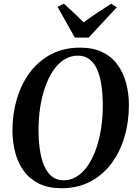

<svg xmlns="http://www.w3.org/2000/svg" viewBox="-20 -1011 738 1042"><path d="M313.5 10.5Q243 10.5 192.2 -14.2Q141.5 -39 109.8 -82.2Q78 -125.5 63 -182Q48 -238.5 47.5 -302Q47.5 -392.5 71.5 -473.8Q95.5 -555 142.2 -617.8Q189 -680.5 257.5 -716.5Q326 -752.5 414.5 -752.5Q485.5 -752.5 536 -727.8Q586.5 -703 618 -659.8Q649.5 -616.5 664.2 -560.8Q679 -505 679.5 -443Q680 -352 656.2 -270.2Q632.5 -188.5 585.8 -125.2Q539 -62 470.8 -25.8Q402.5 10.5 313.5 10.5ZM325 -32.5Q364.5 -32.5 398 -53.8Q431.5 -75 457.5 -113.5Q483.5 -152 501.5 -203.2Q519.5 -254.5 528.8 -315.2Q538 -376 538 -442Q537.5 -501 530.2 -550Q523 -599 507 -634.5Q491 -670 465.2 -689.5Q439.5 -709 402.5 -709Q362.5 -709 329 -688Q295.5 -667 269.5 -629Q243.5 -591 225.5 -540Q207.5 -489 198.2 -428.8Q189 -368.5 189 -303Q189.5 -243 197.2 -193.5Q205 -144 221.2 -108Q237.5 -72 263 -52.2Q288.5 -32.5 325 -32.5ZM386 -807 292.5 -973.5 326.5 -991Q354 -966.5 381.2 -941Q408.5 -915.5 434 -889.5Q468.5 -915.5 506.5 -940.8Q544.5 -966 583 -990.5L614 -971.5L461 -807Z"/></svg>

Font: Merriweather 72pt SemiBold
Style: Italic
Weight: 600
Italic angle: -7.8°
Version: Version 2.101